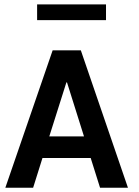

<svg xmlns="http://www.w3.org/2000/svg" viewBox="-20 -874 645 894"><path d="M445.8 0 402.3 -138.2H177.7L134.3 0H4.9L225.1 -639.6H356.4L575.7 0ZM289.1 -490.2 209.5 -238.8H371.1L292 -490.2ZM473.6 -853.5V-780.3H152.8V-853.5Z"/></svg>

Font: Yantramanav
Style: Bold
Weight: 700
Version: Version 1.001;PS 1.0;hotconv 1.0.72;makeotf.lib2.5.5900; ttf